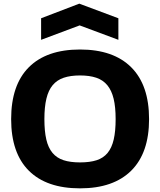

<svg xmlns="http://www.w3.org/2000/svg" viewBox="-20 -1021 876 1051"><path d="M418 10Q235 10 138 -86.5Q41 -183 41 -369Q41 -556 138 -653Q235 -750 418 -750Q601 -750 698.5 -652.5Q796 -555 796 -369Q796 -184 698.5 -87Q601 10 418 10ZM418 -132Q472 -132 509 -144Q546 -156 569 -184Q592 -212 602.5 -257.5Q613 -303 613 -369Q613 -435 602 -480.5Q591 -526 567.5 -554.5Q544 -583 507 -595.5Q470 -608 418 -608Q366 -608 329 -595.5Q292 -583 268.5 -555Q245 -527 234 -481Q223 -435 223 -369Q223 -303 233.5 -257.5Q244 -212 267.5 -184Q291 -156 328 -144Q365 -132 418 -132ZM205 -921 414 -1001 628 -921V-803L416 -882L205 -803Z"/></svg>

Font: Encode Sans Wide
Style: Bold
Weight: 700
Designer: Pablo Impallari, Andres Torresi
Foundry: Pablo Impallari, Andres Torresi
Version: Version 1.000; ttfautohint (v1.00) -l 8 -r 50 -G 200 -x 14 -